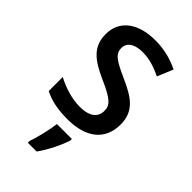

<svg xmlns="http://www.w3.org/2000/svg" viewBox="-237 -618 909 909"><g transform="rotate(45 217.5 -164.0)"><path d="M396 -151C396 -238 342 -275 255 -314C168 -353 142 -370 142 -409C142 -445 172 -467 228 -467C273 -467 315 -453 356 -433L389 -512C340 -536 289 -549 230 -549C117 -549 43 -496 43 -404C43 -318 95 -281 185 -240C275 -201 296 -179 296 -143C296 -100 266 -73 199 -73C145 -73 85 -93 43 -116V-22C84 -1 133 10 199 10C323 10 396 -46 396 -151ZM281 71V61H181C176 103 159 174 146 209V221H205C237 177 268 113 281 71Z"/></g></svg>

Font: Noto Sans SemiCondensed Medium
Style: Regular
Weight: 500
Width: 4
Designer: Monotype Design Team
Foundry: Monotype Imaging Inc.
Version: Version 2.013